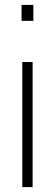

<svg xmlns="http://www.w3.org/2000/svg" viewBox="-20 -763 224 783"><path d="M68 -678V-743H116V-678ZM71 0V-510H113V0Z"/></svg>

Font: Saira Condensed ExtraLight
Style: Regular
Weight: 250
Width: 3
Designer: Hector Gatti with collaboration of the Omnibus-Type team
Foundry: Omnibus-Type
Version: Version 1.101